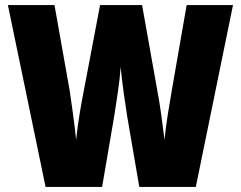

<svg xmlns="http://www.w3.org/2000/svg" viewBox="-20 -734 946 754"><path d="M895 -714H713L655 -381Q648 -342 639 -285Q630 -228 626 -185Q620 -234 613 -285Q606 -336 598 -377L538 -714H373L308 -372Q300 -332 292 -283Q284 -234 279 -185Q274 -232 266.5 -288Q259 -344 254 -376L194 -714H11L159 0H381L429 -281Q434 -312 442.5 -370Q451 -428 454 -471Q458 -424 466 -368Q474 -312 479 -280L527 0H749Z"/></svg>

Font: Noto Sans Display SemiCondensed Black
Style: Regular
Weight: 900
Width: 4
Designer: Monotype Design Team
Foundry: Monotype Imaging Inc.
Version: Version 1.900